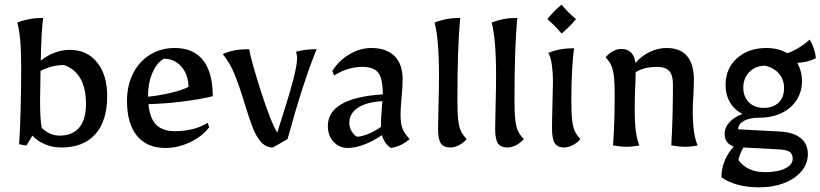

<svg xmlns="http://www.w3.org/2000/svg" viewBox="-20 -624 3521 824"><path d="M119 -42 94 0Q84 0 62 -5Q66 -52 68.5 -155Q71 -258 71 -333Q71 -472 54 -527Q103 -547 165 -547Q157 -484 155 -364Q214 -410 280 -410Q353 -410 396.5 -356.5Q440 -303 440 -212Q440 -105 389 -48Q338 9 244 9Q205 9 172.5 -5Q140 -19 119 -42ZM349 -178Q349 -311 255 -345Q204 -345 154 -320Q152 -222 152 -192Q152 -111 159 -75Q194 -42 235 -42Q291 -42 320 -76.5Q349 -111 349 -178Z M525 -191Q525 -257 551 -308.5Q577 -360 623.5 -389Q670 -418 730 -418Q810 -418 851.5 -365.5Q893 -313 893 -211Q840 -198 765 -188.5Q690 -179 617 -177Q623 -116 650.5 -88.5Q678 -61 731 -61Q772 -61 808.5 -70.5Q845 -80 871 -97L878 -78Q847 -38 795.5 -13.5Q744 11 690 11Q610 11 567.5 -41.5Q525 -94 525 -191ZM789 -251Q788 -304 758.5 -338Q729 -372 683 -372Q652 -354 633.5 -310Q615 -266 615 -209Q665 -214 713 -225.5Q761 -237 789 -251Z M1031 -176Q1007 -255 987 -304.5Q967 -354 936 -392Q964 -404 990 -408.5Q1016 -413 1049 -413Q1059 -359 1101 -228.5Q1143 -98 1170 -55Q1219 -208 1237 -276Q1255 -344 1255 -374Q1255 -389 1250 -402Q1290 -413 1339 -413Q1282 -275 1214 -27L1151 9Q1121 9 1100 -15Q1079 -39 1065 -75Q1051 -111 1031 -176Z M1387 -83Q1387 -204 1623 -219Q1623 -285 1604 -311Q1585 -337 1534 -337Q1503 -337 1471.5 -327Q1440 -317 1414 -300L1406 -319Q1433 -363 1479 -390.5Q1525 -418 1573 -418Q1638 -418 1673 -383.5Q1708 -349 1708 -284Q1708 -248 1703 -203Q1699 -155 1699 -132Q1699 -94 1707 -73Q1715 -52 1738 -27Q1701 5 1657 11Q1630 -7 1619 -44Q1583 -19 1544 -4Q1505 11 1472 11Q1436 11 1411.5 -15.5Q1387 -42 1387 -83ZM1615 -80V-85Q1615 -117 1618 -147L1621 -190Q1553 -186 1516 -161.5Q1479 -137 1479 -96Q1479 -79 1488 -62.5Q1497 -46 1512 -37Q1537 -39 1565 -51Q1593 -63 1615 -80Z M1860 -73Q1860 -104 1862 -172Q1864 -248 1864 -297Q1864 -458 1845 -527Q1873 -538 1898.5 -542.5Q1924 -547 1955 -547Q1943 -423 1943 -192Q1943 -138 1946.5 -108.5Q1950 -79 1958 -62Q1966 -45 1983 -27Q1967 -9 1948 0Q1929 9 1914 9Q1884 9 1872 -8.5Q1860 -26 1860 -73Z M2105 -73Q2105 -104 2107 -172Q2109 -248 2109 -297Q2109 -458 2090 -527Q2118 -538 2143.5 -542.5Q2169 -547 2200 -547Q2188 -423 2188 -192Q2188 -138 2191.5 -108.5Q2195 -79 2203 -62Q2211 -45 2228 -27Q2212 -9 2193 0Q2174 9 2159 9Q2129 9 2117 -8.5Q2105 -26 2105 -73Z M2349 -73Q2349 -110 2351 -178Q2353 -242 2353 -272Q2353 -313 2348 -347.5Q2343 -382 2333 -397Q2361 -408 2386.5 -412.5Q2412 -417 2444 -417Q2439 -388 2435.5 -327.5Q2432 -267 2432 -192Q2432 -137 2435.5 -108Q2439 -79 2446.5 -62Q2454 -45 2471 -27Q2455 -9 2436 0Q2417 9 2402 9Q2373 9 2361 -9Q2349 -27 2349 -73ZM2329 -542Q2359 -579 2390 -604Q2418 -570 2452 -542Q2424 -508 2390 -480Q2363 -513 2329 -542Z M2611 0Q2618 -100 2618 -213Q2618 -268 2614.5 -297Q2611 -326 2603.5 -343Q2596 -360 2579 -378Q2595 -397 2613 -405.5Q2631 -414 2646 -414Q2699 -414 2707 -354Q2733 -384 2768.5 -401Q2804 -418 2841 -418Q2958 -418 2958 -280L2956 -217Q2953 -180 2953 -150Q2953 -47 2974 0Q2946 6 2921 6Q2895 6 2861 0Q2868 -121 2868 -262Q2868 -302 2852 -319.5Q2836 -337 2799 -337Q2744 -337 2708 -314L2707 -271Q2704 -220 2704 -150Q2704 -45 2724 0Q2694 6 2667 6Q2646 6 2611 0Z M3076 137Q3076 101 3090 66.5Q3104 32 3129 5Q3090 -9 3090 -49Q3090 -77 3110.5 -99.5Q3131 -122 3167 -135Q3132 -152 3113 -184.5Q3094 -217 3094 -260Q3094 -330 3143 -374Q3192 -418 3269 -418Q3320 -418 3358 -396Q3378 -401 3404 -416.5Q3430 -432 3455 -454Q3466 -436 3473.5 -412.5Q3481 -389 3481 -374Q3449 -357 3402 -354Q3422 -317 3422 -277Q3422 -231 3399 -195Q3376 -159 3334.5 -139Q3293 -119 3241 -119Q3198 -119 3173 -105.5Q3148 -92 3148 -69L3336 -59Q3390 -54 3418.5 -29.5Q3447 -5 3447 38Q3447 78 3420 110.5Q3393 143 3345.5 161.5Q3298 180 3239 180Q3138 180 3076 137ZM3345 -246Q3345 -282 3323.5 -307.5Q3302 -333 3264 -342Q3223 -342 3196.5 -315.5Q3170 -289 3170 -248Q3170 -209 3194 -185Q3218 -161 3256 -161Q3298 -161 3321.5 -183.5Q3345 -206 3345 -246ZM3382 57Q3382 37 3368 27.5Q3354 18 3320 17L3170 9Q3154 38 3149 63Q3187 115 3264 115Q3317 115 3349.5 99Q3382 83 3382 57Z"/></svg>

Font: Mirza
Style: Regular
Weight: 400
Designer: Arabic design by Kourosh Beigpour, Latin design by Eduardo Tunni, engineering by Lasse Fister
Version: Version 1.0010g